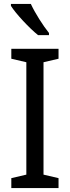

<svg xmlns="http://www.w3.org/2000/svg" viewBox="-20 -964 358 984"><path d="M138 -944H36V-934C60 -895 131 -819 175 -784H231V-795C201 -832 159 -898 138 -944ZM280 0V-51L203 -69V-645L280 -663V-714H38V-663L115 -645V-69L38 -51V0Z"/></svg>

Font: Noto Sans Gurmukhi UI SemiCondensed
Style: Regular
Weight: 400
Width: 4
Designer: Jelle Bosma - Monotype Design Team
Foundry: Monotype Imaging Inc.
Version: Version 2.004